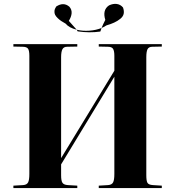

<svg xmlns="http://www.w3.org/2000/svg" viewBox="-20 -954 889 974"><path d="M313 -834Q300.3 -841.3 291.5 -846.9Q282.7 -852.5 273.2 -861.6Q263.7 -870.6 259.5 -878.9Q255.4 -887.2 256.3 -898.2Q257.3 -909.2 265.1 -920.9Q302.2 -945.3 332 -919.9Q344.7 -905.3 343.3 -886.7Q341.8 -868.2 329.1 -848.1Q336.9 -838.4 350.8 -823.7Q364.7 -809.1 369.1 -803.2Q399.4 -795.9 433.3 -798.3Q467.3 -800.8 495.1 -812Q502.4 -830.1 514.2 -853Q498.5 -903.8 533.2 -926.8Q554.2 -936.5 572.8 -933.8Q591.3 -931.2 604 -916Q610.4 -897.9 607.4 -884Q604.5 -870.1 590.3 -858.6Q576.2 -847.2 559.1 -839.4Q542 -831.5 520 -825.2Q503.4 -814.9 495.1 -812Q493.2 -804.2 488.8 -793.9Q433.6 -786.1 374 -794.9Q373 -796.4 371.6 -799.1Q370.1 -801.8 369.1 -803.2Q330.1 -813 313 -834ZM47.9 0V-12.2L98.1 -15.1Q116.2 -16.6 122.6 -28.8Q128.9 -41 128.9 -71.8V-670.9Q128.9 -697.3 122.1 -707Q115.2 -716.8 94.2 -716.8L47.9 -717.8V-730H372.1V-717.8L320.8 -716.8Q303.2 -716.8 296.6 -704.1Q290 -691.4 290 -663.1V-151.9L560.1 -595.2V-670.9Q560.1 -695.8 553.5 -706.3Q546.9 -716.8 526.9 -716.8L481 -717.8V-730H800.8V-717.8L752.9 -716.8Q734.9 -716.8 728.5 -704.6Q722.2 -692.4 722.2 -663.1V-64.9Q722.2 -36.6 728 -26.6Q733.9 -16.6 754.9 -15.1L800.8 -12.2V0H481V-12.2L528.8 -15.1Q547.4 -16.6 553.7 -28.8Q560.1 -41 560.1 -71.8V-564.9L290 -120.1V-64.9Q290 -36.6 296.9 -26.6Q303.7 -16.6 323.2 -15.1L372.1 -12.2V0Z"/></svg>

Font: Display Regular
Style: Bold
Weight: 700
Designer: Latin by Veronika Burian and Jose Scaglione. Greek by Irene Vlachou. Cyrillic by Vera Evstafieva.
Foundry: TypeTogether
Version: Version 3.002